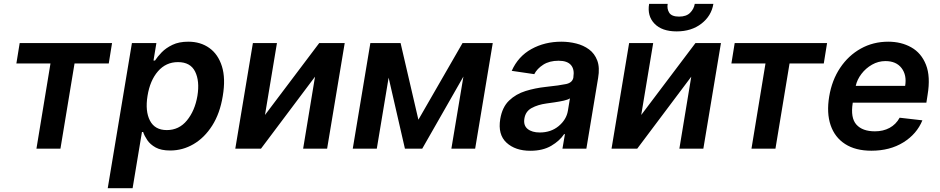

<svg xmlns="http://www.w3.org/2000/svg" viewBox="-20 -768 4855 992"><path d="M64.6 -440 81.7 -545.5H558.9L541.9 -440H365.1L292.3 0H168.3L240.8 -440Z M536.6 204.5 661.6 -545.5H788L773.1 -455.3H780.9Q793.7 -475.1 815.5 -497.7Q837.4 -520.2 871.1 -536.4Q904.8 -552.6 952.8 -552.6Q1016 -552.6 1061.4 -520.2Q1106.9 -487.9 1126.6 -425.4Q1146.3 -362.9 1131 -272Q1116.5 -182.2 1076.5 -119.3Q1036.6 -56.5 980.1 -23.4Q923.7 9.6 859.4 9.6Q812.5 9.6 784.3 -6Q756 -21.7 741.1 -43.9Q726.2 -66.1 719.5 -85.9H713.4L665.1 204.5ZM742.2 -272.7Q729.4 -193.5 754.8 -144.7Q780.2 -95.9 841.6 -95.9Q905.2 -95.9 946 -146Q986.9 -196 1000 -272.7Q1012.4 -349.1 988.1 -398.1Q963.8 -447.1 899.5 -447.1Q837.4 -447.1 796.2 -399.7Q755 -352.3 742.2 -272.7Z M1349.1 -174 1629.3 -545.5H1761L1670.1 0H1546.2L1607.6 -371.8L1328.5 0H1195.7L1286.6 -545.5H1410.9Z M2141.7 -149.5 2369.7 -545.5H2525.9L2435 0H2312.1L2374.3 -372.5L2161.6 0H2072.1L1987.9 -366.8L1926.8 0H1802.6L1893.5 -545.5H2049.7Z M2720.2 11Q2642.4 11 2596.9 -30.9Q2551.5 -72.8 2564.6 -153.1Q2574.9 -214.5 2610.3 -248.4Q2645.6 -282.3 2695.5 -297.8Q2745.4 -313.2 2799 -318.9Q2872.2 -326.7 2905 -333.8Q2937.9 -340.9 2942.5 -367.9V-370Q2948.9 -410.2 2929.7 -432.2Q2910.5 -454.2 2865.8 -454.2Q2818.9 -454.2 2786.9 -433.8Q2755 -413.4 2740.4 -384.9L2623.9 -402Q2657 -476.6 2725.7 -514.6Q2794.4 -552.6 2880.3 -552.6Q2919.4 -552.6 2956.9 -543.3Q2994.3 -534.1 3023.3 -512.8Q3052.2 -491.5 3065.9 -455.3Q3079.5 -419 3070.3 -365.1L3009.6 0H2886L2898.8 -74.9H2894.5Q2871.8 -40.5 2828.1 -14.7Q2784.4 11 2720.2 11ZM2768.8 -83.5Q2826.7 -83.5 2866.7 -116.8Q2906.6 -150.2 2914.1 -195.7L2924.7 -259.9Q2915.5 -253.2 2892.8 -248Q2870 -242.9 2845 -239.3Q2820 -235.8 2802.9 -233.3Q2758.9 -227.3 2726.9 -209.9Q2695 -192.5 2689.3 -155.2Q2683.6 -120 2706.1 -101.7Q2728.7 -83.5 2768.8 -83.5Z M3293 -174 3573.2 -545.5H3704.9L3614 0H3490.1L3551.5 -371.8L3272.4 0H3139.6L3230.5 -545.5H3354.8ZM3569.6 -747.9H3665.8Q3655.5 -685.7 3604 -645.8Q3552.6 -605.8 3475.9 -605.8Q3399.9 -605.8 3361.5 -645.8Q3323.2 -685.7 3333.8 -747.9H3429.7Q3425.1 -722.3 3437.7 -702.2Q3450.3 -682.2 3488.6 -682.2Q3526.3 -682.2 3545.8 -702.1Q3565.3 -721.9 3569.6 -747.9Z M3758.9 -440 3775.9 -545.5H4253.2L4236.2 -440H4059.3L3986.5 0H3862.6L3935 -440Z M4482.2 10.7Q4400.2 10.7 4346.6 -23.8Q4293 -58.2 4271.5 -121.3Q4250 -184.3 4264.2 -269.5Q4278.1 -353.7 4320.7 -417.4Q4363.3 -481.2 4427.4 -516.9Q4491.5 -552.6 4569.2 -552.6Q4636.4 -552.6 4688.2 -523.4Q4740.1 -494.3 4764.2 -433.4Q4788.4 -372.5 4772.4 -277L4766.3 -237.6H4386L4385.7 -235.8Q4373.6 -159.1 4404.7 -124.3Q4435.7 -89.5 4500.7 -89.5Q4543 -89.5 4576 -107.2Q4609 -125 4628.2 -159.8L4745.7 -146.3Q4716.6 -75.3 4647.2 -32.3Q4577.8 10.7 4482.2 10.7ZM4401.3 -324.2H4656.6Q4665.8 -380 4638.1 -416.2Q4610.4 -452.4 4554.7 -452.4Q4517.8 -452.4 4485.4 -433.9Q4453.1 -415.5 4430.8 -386.2Q4408.4 -356.9 4401.3 -324.2Z"/></svg>

Font: Inter UI Semi Bold
Style: Italic
Weight: 600
Italic angle: -9.39999°
Designer: Rasmus Andersson
Foundry: rsms
Version: 3.2;8d6f07862